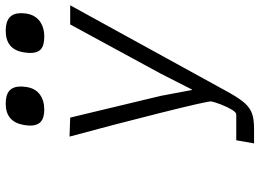

<svg xmlns="http://www.w3.org/2000/svg" viewBox="-144 -704 954 707"><g transform="rotate(-90 333.5 -351.0)"><path d="M170 41.5H265Q273 41.5 283.2 24.2Q293.5 7 302 -15.5Q310.5 -38 313 -50Q315 -61.5 270 -240.8Q225 -420 183.5 -572.5L253.5 -570L333.5 -236.5L355 -122H357L415 -236L596.5 -570H667L345 16Q323 55 305.8 73.8Q288.5 92.5 267.8 99.8Q247 107 212.5 107H158.5ZM224 -717Q224 -726.5 226.5 -741.5Q238 -807.5 305 -807.5Q337 -807.5 352.5 -793.8Q368 -780 368 -751.5Q368 -745.5 366 -730.5Q361 -698.5 338.8 -682Q316.5 -665.5 283 -665.5Q252 -665.5 238 -678.5Q224 -691.5 224 -717ZM491.5 -716.5Q491.5 -726.5 494 -742.5Q505 -807.5 573.5 -807.5Q638 -807.5 638 -751.5Q638 -742 636.5 -731.5Q631.5 -699.5 608.8 -682.5Q586 -665.5 551.5 -665.5Q519.5 -665.5 505.5 -677.8Q491.5 -690 491.5 -716.5Z"/></g></svg>

Font: JuliaMono Light
Style: Italic
Weight: 300
Italic angle: -9°
Monospace: yes
Designer: cormullion
Foundry: corm
Version: Version 0.054; ttfautohint (v1.8.4)